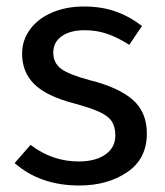

<svg xmlns="http://www.w3.org/2000/svg" viewBox="-20 -559 507 591"><path d="M417 -479 378 -421Q342 -444 309.5 -455Q277 -466 241 -466Q196 -466 170 -447.5Q144 -429 144 -397Q144 -365 168.5 -347Q193 -329 257 -312Q345 -290 388.5 -252Q432 -214 432 -148Q432 -70 371.5 -29Q311 12 224 12Q104 12 25 -57L74 -113Q141 -62 222 -62Q274 -62 304.5 -83.5Q335 -105 335 -142Q335 -169 324 -185.5Q313 -202 286 -214.5Q259 -227 207 -241Q123 -263 85.5 -300Q48 -337 48 -394Q48 -435 72.5 -468.5Q97 -502 140.5 -520.5Q184 -539 238 -539Q292 -539 335 -524Q378 -509 417 -479Z"/></svg>

Font: Wolseley Sans
Style: Regular
Weight: 400
Designer: Carrois Corporate & Edenspiekermann AG
Foundry: Carrois Corporate GbR & Edenspiekermann AG
Version: Version 4.202